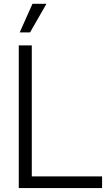

<svg xmlns="http://www.w3.org/2000/svg" viewBox="-20 -959 567 979"><path d="M75.7 0H500.5V-59.6H142.1V-727.5H75.7ZM80.6 -793.9H133.3L216.8 -939.5H145.5Z"/></svg>

Font: Raveo Display Display Light
Style: Regular
Weight: 300
Designer: Jakub Foglar, Rasmus Andersson (Inter)
Foundry: Jakubfoglar.com
Version: Version 1.100;Glyphs 3.2.3 (3260)